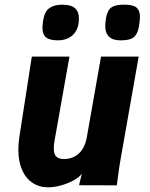

<svg xmlns="http://www.w3.org/2000/svg" viewBox="-20 -792 640 821"><path d="M58.5 -152.5Q58.5 -179 63 -208L116 -550H277L213.5 -192Q210 -173 210 -157Q210 -133.5 220.2 -122.8Q230.5 -112 253.5 -112Q292 -112 317.8 -136.2Q343.5 -160.5 351.5 -206.5L412 -550H573L496 -113.5Q489.5 -77 484.5 -37.5L479.5 0.5L318 0L330 -50Q320.5 -35 296.2 -21.5Q272 -8 242 0.5Q212 9 186.5 9Q148 9 119 -10.2Q90 -29.5 74.2 -65.8Q58.5 -102 58.5 -152.5ZM161.5 -673.5Q161.5 -684 164 -701.5Q170 -742.5 191 -757.2Q212 -772 245.5 -772Q284 -772 300.8 -756.8Q317.5 -741.5 317.5 -713Q317.5 -700.5 315.5 -690Q309.5 -655.5 285.8 -637.5Q262 -619.5 228.5 -619.5Q192 -619.5 176.8 -632.2Q161.5 -645 161.5 -673.5ZM430 -682Q430 -692.5 433 -712.5Q437 -735.5 444.8 -748Q452.5 -760.5 468.2 -766.2Q484 -772 511.5 -772Q549.5 -772 564 -759.5Q578.5 -747 578.5 -720.5Q578.5 -708 575 -684.5Q571 -657.5 561.5 -643.5Q552 -629.5 536.2 -624.5Q520.5 -619.5 494.5 -619.5Q430 -619.5 430 -682Z"/></svg>

Font: JuliaMono Black
Style: Italic
Weight: 900
Italic angle: -9°
Monospace: yes
Designer: cormullion
Foundry: corm
Version: Version 0.057; ttfautohint (v1.8.4)